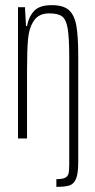

<svg xmlns="http://www.w3.org/2000/svg" viewBox="-20 -538 368 746"><path d="M249 101V-315Q249 -392 243 -427Q237 -462 221.5 -474Q206 -486 171 -486Q131 -486 112 -458Q93 -430 89 -386.5Q85 -343 85 -264V0H50V-510H77L81 -437H85Q92 -474 113 -496Q134 -518 181 -518Q226 -518 247.5 -499Q269 -480 276.5 -439Q284 -398 284 -320V91Q284 136 275.5 156.5Q267 177 250 182.5Q233 188 199 188V158Q222 158 232.5 153Q243 148 246 137Q249 126 249 101Z"/></svg>

Font: Saira Ultra Condensed Thin
Style: Regular
Weight: 100
Width: 1
Designer: Hector Gatti with collaboration of the Omnibus-Type team
Foundry: Omnibus-Type
Version: Version 1.001; ttfautohint (v1.8)